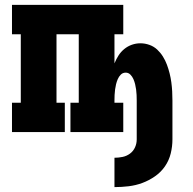

<svg xmlns="http://www.w3.org/2000/svg" viewBox="-20 -540 790 785"><path d="M448 225V105Q465 105 481.5 101.5Q498 98 511.5 88Q525 78 532 62.5Q539 47 539 30V-129Q539 -140 538.5 -151.5Q538 -163 536.5 -174Q535 -185 532.5 -195.5Q530 -206 525.5 -216.5Q521 -227 513 -235Q505 -243 494 -243Q482 -243 474 -235Q466 -227 461.5 -216.5Q457 -206 454.5 -195.5Q452 -185 450.5 -174Q449 -163 448.5 -151.5Q448 -140 448 -129V-120H484V0H268V-120H302V-400H211V-120H245V0H29V-120H65V-400H29V-520H484V-400H448V-281Q455 -298 464.5 -313Q474 -328 488 -339.5Q502 -351 519 -357Q536 -363 554 -363Q573 -363 591 -356.5Q609 -350 622.5 -337.5Q636 -325 646 -309Q656 -293 662.5 -275.5Q669 -258 673.5 -240Q678 -222 680.5 -203.5Q683 -185 684 -166.5Q685 -148 685 -129V30Q685 59 678 87.5Q671 116 654.5 140Q638 164 613.5 181Q589 198 562 208Q535 218 506 221.5Q477 225 448 225Z"/></svg>

Font: Iosevka Etoile Heavy
Style: Regular
Weight: 900
Designer: Belleve Invis
Foundry: Belleve Invis
Version: Version 22.1.2; ttfautohint (v1.8.4)